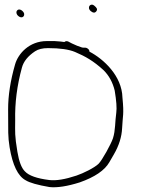

<svg xmlns="http://www.w3.org/2000/svg" viewBox="-20 -802 657 818"><path d="M366.6 -754.8C376.1 -746.6 383.8 -746.1 389.8 -753.2C397.9 -762.9 390.7 -770.1 382.6 -777C366.1 -792.3 348.3 -770.4 366.6 -754.8ZM57.8 -734C76.6 -717.8 93.8 -739 75.2 -755.5C56.2 -772.3 39.3 -749.8 57.8 -734ZM421.2 -503C444.3 -480.2 460.2 -451.2 468.7 -416C475.9 -372.7 478.2 -341.3 475.4 -322C469.8 -283.4 472.2 -246.9 461.3 -213C453.7 -189.4 415.2 -119.1 399.7 -104C382.3 -87.2 335.3 -63.8 306 -54C257.5 -37.8 218.9 -31.5 190.2 -35C137.4 -41.5 102.7 -53.8 86 -72C71.7 -86 61 -113.8 54.1 -155.4C42.4 -226.1 44.4 -237.6 44.7 -290C43 -363.1 52.5 -437.7 73.4 -514C80.4 -540.2 99.1 -563.4 129.4 -583.5C143 -592.5 161.4 -597 184.6 -597C235.4 -597 273.8 -591.5 299.8 -580.5C343.6 -562 378.6 -542.1 421.2 -503ZM343.2 -599H335.2C332.6 -599 329.8 -599.5 327 -600.5C312.1 -605.8 305.8 -607.4 286.2 -617L270.9 -625C264.5 -627.7 258.9 -627 254.2 -623C247 -624.4 233.2 -625.7 212.6 -627H179.6C104.7 -627 57.3 -573.5 44.2 -527.5C24.4 -458.5 14.5 -394.8 14.6 -336.5C14.7 -289.5 14.8 -256.2 15.1 -236.5C15.4 -216.8 17.4 -196 21 -174C33.7 -98.2 56.4 -51.5 89.3 -34C106.2 -23.4 140.2 -13.7 191.2 -5C224 -1.6 266.9 -8.3 319.8 -25C383.8 -47.6 425.8 -76.1 445.6 -110.5C452.3 -122.2 458.8 -133.3 465 -144C486.9 -181.5 498.6 -219 500.3 -256.5C502.6 -309.6 509.1 -312.5 501.7 -386C499.5 -479.1 421.2 -550.6 361.1 -582L360.3 -586.5C359.3 -592.4 349.7 -599 343.2 -599Z"/></svg>

Font: MewTooHand
Style: Lta
Weight: 400
Designer: Mew Too, Robert Jablonski
Version: Version 0.77